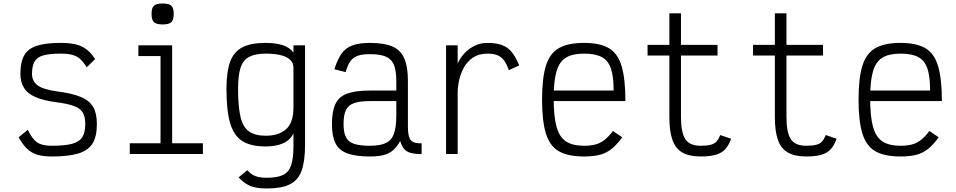

<svg xmlns="http://www.w3.org/2000/svg" viewBox="-20 -876 5440 1092"><path d="M275 14Q226 14 192.5 4Q159 -6 134 -30Q109 -54 86 -95L138 -138Q155 -103 172.5 -83Q190 -63 214.5 -55Q239 -47 275 -47Q348 -47 389.5 -58Q431 -69 448 -96Q465 -123 465 -170Q465 -212 450.5 -236Q436 -260 401 -273Q366 -286 304 -294Q227 -304 181.5 -324Q136 -344 116 -377Q96 -410 96 -456Q96 -523 117.5 -561Q139 -599 189 -615.5Q239 -632 325 -632Q377 -632 411.5 -623.5Q446 -615 472 -595Q498 -575 521 -540L473 -493Q455 -524 436 -540.5Q417 -557 391 -564Q365 -571 325 -571Q262 -571 226.5 -561Q191 -551 176.5 -525.5Q162 -500 162 -456Q162 -415 193.5 -391Q225 -367 306 -356Q391 -345 440 -324.5Q489 -304 510 -267.5Q531 -231 531 -170Q531 -101 507 -61Q483 -21 427 -3.5Q371 14 275 14Z M893 0V-599L934 -557H767V-618H959V0ZM718 0V-61H1134V0ZM905 -737Q869 -737 855.5 -750Q842 -763 842 -797Q842 -831 855.5 -843.5Q869 -856 905 -856Q941 -856 954.5 -843.5Q968 -831 968 -797Q968 -763 954.5 -750Q941 -737 905 -737Z M1498 196Q1459 196 1431.5 190Q1404 184 1382 170.5Q1360 157 1337 133L1386 92Q1402 109 1417 118Q1432 127 1451 131Q1470 135 1498 135Q1556 135 1589 119.5Q1622 104 1635.5 64.5Q1649 25 1649 -42V-116Q1627 -76 1586.5 -59.5Q1546 -43 1491 -43Q1407 -43 1358.5 -73.5Q1310 -104 1289 -175.5Q1268 -247 1268 -370Q1268 -468 1289 -525Q1310 -582 1358.5 -607Q1407 -632 1491 -632Q1545 -632 1585.5 -620Q1626 -608 1649 -577V-618H1715V-51Q1715 41 1695 95.5Q1675 150 1627.5 173Q1580 196 1498 196ZM1491 -104Q1565 -104 1607 -141Q1649 -178 1649 -266V-491Q1649 -520 1628 -538Q1607 -556 1571.5 -563.5Q1536 -571 1491 -571Q1432 -571 1397 -552.5Q1362 -534 1348 -490.5Q1334 -447 1334 -370Q1334 -269 1348 -210.5Q1362 -152 1397 -128Q1432 -104 1491 -104Z M2084 14Q2003 14 1955.5 -3.5Q1908 -21 1888 -61Q1868 -101 1868 -170Q1868 -244 1888 -285.5Q1908 -327 1955.5 -344Q2003 -361 2084 -361H2234V-416Q2234 -474 2220.5 -507Q2207 -540 2174.5 -554Q2142 -568 2084 -568Q2041 -568 2015 -559Q1989 -550 1973 -528Q1957 -506 1946 -466L1882 -482Q1899 -538 1922.5 -571Q1946 -604 1985 -618Q2024 -632 2084 -632Q2166 -632 2213 -611Q2260 -590 2280 -542.5Q2300 -495 2300 -416V-160Q2300 -119 2306.5 -97.5Q2313 -76 2330.5 -68Q2348 -60 2378 -61V0Q2322 1 2295 -15Q2268 -31 2256 -74Q2238 -41 2215.5 -21.5Q2193 -2 2161.5 6Q2130 14 2084 14ZM2084 -47Q2142 -47 2174.5 -62.5Q2207 -78 2220.5 -115.5Q2234 -153 2234 -219V-301H2084Q2026 -301 1993.5 -289.5Q1961 -278 1947.5 -250Q1934 -222 1934 -170Q1934 -123 1947.5 -96Q1961 -69 1993.5 -58Q2026 -47 2084 -47Z M2517 0V-618H2583V-514Q2595 -543 2619 -570Q2643 -597 2677 -614.5Q2711 -632 2752 -632Q2801 -632 2834 -620Q2867 -608 2890 -580.5Q2913 -553 2933 -504L2874 -477Q2861 -514 2845.5 -534Q2830 -554 2808 -562.5Q2786 -571 2752 -571Q2704 -571 2671 -549Q2638 -527 2619 -493Q2600 -459 2591.5 -420.5Q2583 -382 2583 -349V0Z M3302 14Q3211 14 3159 -15.5Q3107 -45 3085 -116Q3063 -187 3063 -309Q3063 -432 3085 -502.5Q3107 -573 3159 -602.5Q3211 -632 3302 -632Q3392 -632 3443 -602Q3494 -572 3515.5 -499.5Q3537 -427 3537 -301H3092V-361H3470Q3470 -441 3454.5 -486.5Q3439 -532 3402.5 -551.5Q3366 -571 3302 -571Q3236 -571 3198.5 -548Q3161 -525 3145 -470Q3129 -415 3129 -318Q3129 -215 3145 -156Q3161 -97 3198.5 -72Q3236 -47 3302 -47Q3340 -47 3367.5 -54.5Q3395 -62 3418.5 -80.5Q3442 -99 3466 -131L3519 -95Q3489 -54 3459.5 -30Q3430 -6 3393 4Q3356 14 3302 14Z M3965 14Q3899 14 3860 -9Q3821 -32 3804 -81.5Q3787 -131 3787 -211V-560H3663V-621H3787V-800H3853V-621H4061V-560H3853V-211Q3853 -123 3877.5 -85Q3902 -47 3965 -47Q4000 -47 4021.5 -52.5Q4043 -58 4055 -71Q4067 -84 4076 -108L4138 -87Q4125 -49 4104.5 -27Q4084 -5 4050.5 4.5Q4017 14 3965 14Z M4565 14Q4499 14 4460 -9Q4421 -32 4404 -81.5Q4387 -131 4387 -211V-560H4263V-621H4387V-800H4453V-621H4661V-560H4453V-211Q4453 -123 4477.5 -85Q4502 -47 4565 -47Q4600 -47 4621.5 -52.5Q4643 -58 4655 -71Q4667 -84 4676 -108L4738 -87Q4725 -49 4704.5 -27Q4684 -5 4650.5 4.5Q4617 14 4565 14Z M5102 14Q5011 14 4959 -15.5Q4907 -45 4885 -116Q4863 -187 4863 -309Q4863 -432 4885 -502.5Q4907 -573 4959 -602.5Q5011 -632 5102 -632Q5192 -632 5243 -602Q5294 -572 5315.5 -499.5Q5337 -427 5337 -301H4892V-361H5270Q5270 -441 5254.5 -486.5Q5239 -532 5202.5 -551.5Q5166 -571 5102 -571Q5036 -571 4998.5 -548Q4961 -525 4945 -470Q4929 -415 4929 -318Q4929 -215 4945 -156Q4961 -97 4998.5 -72Q5036 -47 5102 -47Q5140 -47 5167.5 -54.5Q5195 -62 5218.5 -80.5Q5242 -99 5266 -131L5319 -95Q5289 -54 5259.5 -30Q5230 -6 5193 4Q5156 14 5102 14Z"/></svg>

Font: Victor Mono Light
Style: Regular
Weight: 300
Monospace: yes
Designer: Rune Bjørnerås
Version: Version 1.561;gftools[0.9.30]